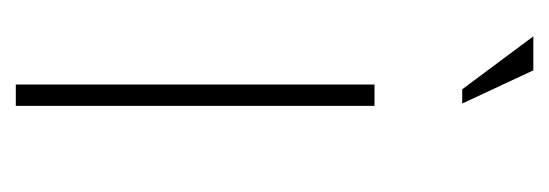

<svg xmlns="http://www.w3.org/2000/svg" viewBox="-246 -449 695 243"><g transform="rotate(90 101.5 -327.5)"><path d="M114 -454V0H87V-454ZM26 -655H69L111 -565H93Z"/></g></svg>

Font: Tajawal ExtraLight
Style: Regular
Weight: 275
Designer: Boutros Fonts
Foundry: Created by Boutros International 2017
Version: Version 1.700